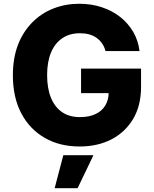

<svg xmlns="http://www.w3.org/2000/svg" viewBox="-20 -757 807 1005"><path d="M710.4 -489.7H532.2Q526.9 -511.2 514.6 -529.3Q503.4 -545.9 485.8 -558.6Q470.2 -570.3 446.8 -577.1Q424.8 -583 398.4 -583Q344.7 -583 307.1 -557.6Q268.1 -531.7 247.6 -483.4Q226.6 -433.1 226.6 -364.7Q226.6 -294.4 246.6 -245.6Q266.6 -196.3 305.2 -169.9Q342.8 -144 398.4 -144Q446.8 -144 480.5 -160.2Q513.2 -175.3 531.2 -205.1Q548.8 -234.4 548.8 -273.4L581.5 -269.5H404.3V-397.9H718.3V-301.3Q718.3 -204.6 676.8 -134.3Q635.3 -64.9 563 -27.3Q490.7 9.8 397 9.8Q292.5 9.8 214.4 -35.2Q135.3 -80.6 91.3 -164.1Q47.4 -247.6 47.4 -362.8Q47.4 -451.7 73.7 -521.5Q99.6 -589.4 148.4 -639.2Q196.3 -688 259.3 -712.4Q322.3 -737.3 395 -737.3Q458.5 -737.3 512.7 -719.2Q568.4 -700.7 609.4 -668Q651.4 -634.8 677.7 -589.4Q703.6 -544.4 710.4 -489.7ZM386.2 228H266.1L311.5 55.2H469.2Z"/></svg>

Font: My Font
Style: Regular
Weight: 500
Designer: Rasmus Andersson
Foundry: rsms
Version: Version 0.001